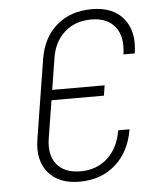

<svg xmlns="http://www.w3.org/2000/svg" viewBox="-53 -786 706 843"><g transform="rotate(-5 300.0 -365.0)"><path d="M264 10Q173 10 127 -44.5Q81 -99 95 -190L151 -540Q166 -634 227.5 -687Q289 -740 383 -740Q476 -740 522.5 -683Q569 -626 554 -530H504Q516 -607 481.5 -651Q447 -695 376 -695Q306 -695 259 -653.5Q212 -612 201 -540L179 -402H410L403 -357H172L145 -190Q134 -118 168 -76.5Q202 -35 272 -35Q344 -35 392 -79.5Q440 -124 452 -200H502Q486 -102 422.5 -46Q359 10 264 10Z"/></g></svg>

Font: JetBrains Mono NL Thin
Style: Italic
Weight: 100
Italic angle: -9°
Monospace: yes
Designer: Philipp Nurullin, Konstantin Bulenkov
Foundry: JetBrains
Version: Version 2.305; ttfautohint (v1.8.4.7-5d5b)